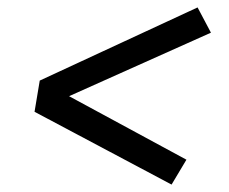

<svg xmlns="http://www.w3.org/2000/svg" viewBox="-20 -599 616 517"><path d="M442 -102 482 -169 166 -340 548 -511 512 -579 87 -382 73 -298Z"/></svg>

Font: Iosevka Sparkle Oblique
Style: Regular
Weight: 400
Italic angle: -9°
Designer: Belleve Invis
Foundry: Belleve Invis
Version: Version 4.5.0; ttfautohint (v1.8.3)